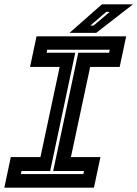

<svg xmlns="http://www.w3.org/2000/svg" viewBox="-37 -868 635 888"><path d="M-17 0 13 -141.5H150L239 -558.5H102L132 -700H546.5L516.5 -558.5H380L291 -141.5H427.5L397.5 0ZM59.5 -63H348.5L351.5 -77H209L325 -624H467.5L470.5 -638H181.5L178.5 -624H311L195 -77H62.5ZM284.5 -716 434.5 -848H578L408 -716ZM381 -750H396L470.5 -813H454.5Z"/></svg>

Font: Tourney Thin
Style: Italic
Weight: 100
Italic angle: -12°
Designer: Tyler Finck
Foundry: Etcetera Type Co
Version: Version 1.015